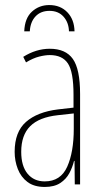

<svg xmlns="http://www.w3.org/2000/svg" viewBox="-20 -730 406 760"><path d="M177 -537Q240 -537 268.5 -496.5Q297 -456 297 -358V0H276L275 -93H273Q267 -68 254.5 -44.5Q242 -21 218.5 -5.5Q195 10 157 10Q115 10 89 -9.5Q63 -29 50.5 -61Q38 -93 38 -129Q38 -208 83 -247.5Q128 -287 210 -297L271 -304V-355Q271 -445 249 -478.5Q227 -512 177 -512Q159 -512 135 -506Q111 -500 83 -483L72 -505Q123 -537 177 -537ZM209 -274Q135 -266 99.5 -230.5Q64 -195 64 -129Q64 -73 89 -42.5Q114 -12 157 -12Q220 -12 246 -70Q272 -128 272 -220V-281ZM175 -710Q219 -710 246.5 -681.5Q274 -653 275 -606H253Q252 -641 231.5 -664Q211 -687 176 -687Q141 -687 120.5 -665Q100 -643 98 -606H76Q78 -658 106.5 -684Q135 -710 175 -710Z"/></svg>

Font: Noto Sans ExtraCondensed Thin
Style: Regular
Weight: 100
Width: 2
Designer: Monotype Design Team
Foundry: Monotype Imaging Inc.
Version: Version 2.013; ttfautohint (v1.8.4.7-5d5b)